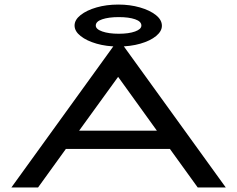

<svg xmlns="http://www.w3.org/2000/svg" viewBox="-20 -822 1040 842"><path d="M847 0 725 -169H269L147 0H30L488 -634H512L970 0ZM498 -485 327 -249H668ZM499 -618Q447 -618 403.5 -630.5Q360 -643 333.5 -664Q307 -685 307 -710Q307 -735 333.5 -756Q360 -777 403.5 -789.5Q447 -802 499 -802Q550 -802 593.5 -789.5Q637 -777 663.5 -756Q690 -735 690 -709Q690 -685 664.5 -664Q639 -643 595.5 -630.5Q552 -618 499 -618ZM501 -674Q545 -674 572.5 -684Q600 -694 600 -710Q600 -728 572.5 -737.5Q545 -747 501 -747Q457 -747 428.5 -737.5Q400 -728 400 -710Q400 -694 428.5 -684Q457 -674 501 -674Z"/></svg>

Font: Inconsolata UltraExpanded Medium
Style: Regular
Weight: 500
Width: 9
Monospace: yes
Designer: Raph Levien, Cyreal, Brenton Simpson
Foundry: Raph Levien, Cyreal, Google
Version: Version 3.001; ttfautohint (v1.8.2.53-6de2)